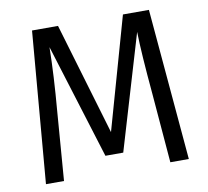

<svg xmlns="http://www.w3.org/2000/svg" viewBox="-77 -773 930 859"><g transform="rotate(-10 388.0 -344.0)"><path d="M653 -688 713 0H629L603 -315Q586 -504 584 -600L429 -79H348L186 -601Q184 -473 170 -310L146 0H64L122 -688H240L391 -179L535 -688Z"/></g></svg>

Font: FiraGO Book
Style: Regular
Weight: 350
Designer: bBox Type
Foundry: bBox Type GmbH
Version: Version 1.001;PS 001.001;hotconv 1.0.88;makeotf.lib2.5.64775